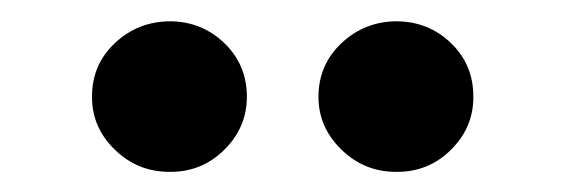

<svg xmlns="http://www.w3.org/2000/svg" viewBox="-20 -785 542 184"><path d="M143 -620.3Q112 -620.1 90 -641.6Q68 -663 68.2 -692.2Q68 -722.8 90 -743.6Q112 -764.4 143 -764.6Q173.5 -764.4 195.1 -743.6Q216.6 -722.8 216.6 -692.2Q216.6 -663 195.1 -641.6Q173.5 -620.1 143 -620.3ZM360 -620.3Q329.3 -620.1 307.2 -641.6Q285.2 -663 285.2 -692.2Q285.2 -722.8 307.2 -743.6Q329.3 -764.4 360 -764.6Q390.8 -764.4 412.3 -743.6Q433.8 -722.8 433.6 -692.2Q433.8 -663 412.3 -641.6Q390.8 -620.1 360 -620.3Z"/></svg>

Font: Inter Tight
Style: Regular
Weight: 400
Designer: Rasmus Andersson
Foundry: rsms
Version: Version 3.002